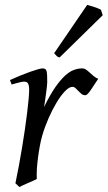

<svg xmlns="http://www.w3.org/2000/svg" viewBox="-20 -732 433 772"><path d="M375 -415Q369.1 -407.2 362.1 -396Q355 -384.8 347.9 -374.3Q340.8 -363.8 334.5 -356.4Q328.1 -349.1 323.2 -349.1Q314 -349.1 307.4 -354.5Q300.8 -359.9 295.2 -366Q289.6 -372.1 283.9 -377.4Q278.3 -382.8 271 -382.8Q258.3 -382.8 241.5 -365.5Q224.6 -348.1 207.8 -320.1Q190.9 -292 175.5 -257.1Q160.2 -222.2 149.9 -187Q144.5 -168.5 140.4 -146.2Q136.2 -124 133.1 -100.6Q129.9 -77.1 128.4 -54.4Q127 -31.7 127.9 -12.2Q121.6 -8.8 112.1 -4.6Q102.5 -0.5 92.5 3.9Q82.5 8.3 73.2 12.5Q64 16.6 58.1 20L42 4.9Q49.3 -29.8 56.2 -66.9Q63 -104 69.1 -140.9Q75.2 -177.7 80.3 -212.9Q85.4 -248 89.1 -278.3Q92.8 -308.6 95 -332.5Q97.2 -356.4 97.2 -371.1Q97.2 -382.3 95.5 -388.9Q93.8 -395.5 91.1 -398.7Q88.4 -401.9 84.7 -402.8Q81.1 -403.8 77.1 -403.8Q72.3 -403.8 64 -402.1Q55.7 -400.4 47.4 -397.9Q37.6 -395.5 26.9 -392.1L20 -410.2Q40.5 -419.4 61.3 -428Q82 -436.5 100.1 -442.9Q118.2 -449.2 131.6 -453.1Q145 -457 150.9 -457Q157.7 -457 161.6 -454.6Q165.5 -452.1 167.2 -446Q168.9 -439.9 169.4 -429Q169.9 -418 169.9 -400.9Q169.9 -395.5 168.5 -382.8Q167 -370.1 165 -355.2Q163.1 -340.3 160.9 -325.7Q158.7 -311 157.2 -301.8Q180.7 -350.1 201.7 -380.4Q222.7 -410.6 241.5 -427.7Q260.3 -444.8 277.3 -450.9Q294.4 -457 310.1 -457Q318.8 -457 325.9 -452.1Q333 -447.3 340.3 -440.4Q347.7 -433.6 356 -426.5Q364.3 -419.4 375 -415ZM393.1 -670.9 219.7 -501Q211.9 -502.9 208.3 -506.3Q204.6 -509.8 197.8 -518.1L330.6 -712.4Q335.4 -710.9 343 -708.7Q350.6 -706.5 358.9 -703.9Q367.2 -701.2 374.5 -698.2Q381.8 -695.3 385.7 -692.9Z"/></svg>

Font: Gentium Plus Eur
Style: Italic
Weight: 400
Italic angle: -8°
Designer: J. Victor Gaultney, Annie Olsen, Iska Routamaa, Becca Hirsbrunner
Foundry: SIL International
Version: Version 5.000